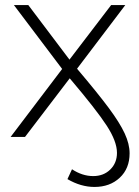

<svg xmlns="http://www.w3.org/2000/svg" viewBox="-20 -542 550 760"><path d="M285 -270Q368 -172 411 -114Q454 -56 473.5 -14Q493 28 493 65Q493 125 454 161.5Q415 198 354 198Q300 198 247 167L265 128Q306 155 349 155Q390 155 416.5 129Q443 103 443 63Q443 18 402.5 -44.5Q362 -107 256 -232L79 0H22L226 -269L35 -522H92L255 -306L420 -522H476Z"/></svg>

Font: Hilab Light
Style: Regular
Weight: 300
Designer: Cristianderson Lima
Foundry: Cristianderson
Version: Version 1.0